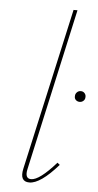

<svg xmlns="http://www.w3.org/2000/svg" viewBox="-52 -744 399 780"><g transform="rotate(5 147.5 -354.0)"><path d="M98 3Q57 3 69 -51L216 -711H232L86 -51Q77 -11 104 -11Q138 -11 205 -87L215 -79Q143 3 98 3ZM252 -363Q252 -372 258.5 -378.5Q265 -385 274 -385Q284 -385 290 -378Q296 -371 295 -362Q295 -353 288.5 -347Q282 -341 273 -341Q264 -341 257.5 -347Q251 -353 252 -363Z"/></g></svg>

Font: EauTestInfant Thin
Style: Italic
Weight: 250
Italic angle: -12°
Designer: Christian Thalmann (Catharsis Fonts)
Version: Version 0.001;PS 000.001;hotconv 1.0.88;makeotf.lib2.5.64775